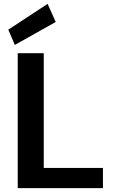

<svg xmlns="http://www.w3.org/2000/svg" viewBox="-20 -976 604 996"><path d="M72 0V-700H207V-105H514V0ZM57 -743 23 -822 227 -956 269 -862Z"/></svg>

Font: DM Sans 11pt
Style: Bold
Weight: 700
Version: Version 4.004;gftools[0.9.30]